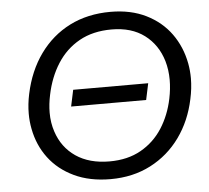

<svg xmlns="http://www.w3.org/2000/svg" viewBox="-52 -782 926 849"><g transform="rotate(-5 411.0 -357.5)"><path d="M405.5 11Q313 11 244 -21.8Q175 -54.5 132.5 -111Q90 -167.5 76 -241Q69.5 -274 69.5 -308.5Q69.5 -351 79 -395.5Q100.5 -497 154 -571.2Q207.5 -645.5 287.2 -685.8Q367 -726 468.5 -726Q558.5 -726 626.2 -692.5Q694 -659 735.8 -601Q777.5 -543 791.5 -468.5Q797.5 -436.5 797.5 -402.5Q797.5 -358 787 -310.5Q767 -215.5 714.8 -143Q662.5 -70.5 583.8 -29.8Q505 11 405.5 11ZM407.5 -67.5Q488.5 -67.5 547.2 -100.8Q606 -134 642.8 -191.2Q679.5 -248.5 694.5 -320.5Q703.5 -364 703.5 -403.5Q703.5 -448 692 -487.5Q670 -561.5 612.5 -604.8Q555 -648 466.5 -648Q383.5 -648 323.2 -614.2Q263 -580.5 225 -521Q187 -461.5 171 -384.5Q162 -342.5 162 -305Q162 -260 175 -221Q198.5 -149 258.2 -108.2Q318 -67.5 407.5 -67.5ZM259 -324 274.5 -397H607.5L592 -324Z"/></g></svg>

Font: Heraclito
Style: Italic
Weight: 400
Italic angle: -12°
Designer: Kostas Bartsokas (font) & Cristiano Sobral (main changes)
Foundry: Kostas Bartsokas (font) & Cristiano Sobral (main changes)
Version: Version 1.00;July 8, 2020;FontCreator 13.0.0.2655 64-bit